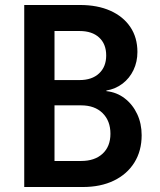

<svg xmlns="http://www.w3.org/2000/svg" viewBox="-20 -750 640 770"><path d="M77.2 0V-730H300.6Q371.1 -730 422.7 -706.9Q474.3 -683.8 502.7 -641.6Q531.1 -599.4 531.1 -541.6Q531.1 -502.2 515.4 -469.2Q499.7 -436.2 471.6 -414.7Q443.5 -393.2 406.6 -386.9V-384.5Q448.5 -380.1 480.4 -355.4Q512.3 -330.7 530.2 -292.5Q548.1 -254.3 548.1 -207.7Q548.1 -145.1 518.9 -98.2Q489.7 -51.3 436.7 -25.7Q383.8 0 312.1 0ZM198.6 -104.4H305Q359.8 -104.4 391.3 -133.5Q422.9 -162.6 422.9 -213.6Q422.9 -265.4 391.3 -296.5Q359.8 -327.5 305 -327.5H198.6ZM198.6 -428.9H299Q348.8 -428.9 377.3 -455.6Q405.9 -482.2 405.9 -527.6Q405.9 -573.5 377.5 -599.6Q349.2 -625.6 299.4 -625.6H198.6Z"/></svg>

Font: Atlassian Mono
Style: Regular
Weight: 400
Monospace: yes
Designer: Philipp Nurullin, Konstantin Bulenkov
Foundry: Modifications by Atlassian Pty Ltd, manufactured by JetBrains
Version: Version 2.304